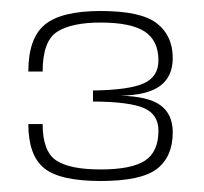

<svg xmlns="http://www.w3.org/2000/svg" viewBox="-20 -701 370 349"><path d="M163 -372Q237 -372 265.5 -394.2Q294 -416.5 294 -460.5Q294 -493.5 271.5 -509.8Q249 -526 198.5 -527Q248.5 -528 271.2 -545Q294 -562 294 -595.5Q294 -636 265.2 -658.5Q236.5 -681 163 -681Q91.5 -681 61.5 -656.2Q31.5 -631.5 31.5 -571H57.5Q57.5 -626 83.5 -643Q109.5 -660 163 -660Q217.5 -660 242.8 -643.8Q268 -627.5 268 -591Q268 -562 242 -549.8Q216 -537.5 149 -536.5V-516.5Q215.5 -516 241.8 -504.5Q268 -493 268 -463.5Q268 -425 243.5 -409Q219 -393 163 -393Q106.5 -393 82 -409.5Q57.5 -426 57.5 -475.5H31.5Q31.5 -419 60 -395.5Q88.5 -372 163 -372Z"/></svg>

Font: Anybody UltraCondensed Thin ExtraLight
Style: Regular
Weight: 250
Version: Version 1.111